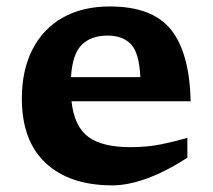

<svg xmlns="http://www.w3.org/2000/svg" viewBox="-20 -548 642 580"><path d="M312 -528.5Q440 -528.5 496.2 -458.8Q552.5 -389 556 -242H196Q204.5 -165.5 246.8 -134.5Q289 -103.5 373 -103.5Q424.5 -103.5 466.5 -112Q508.5 -120.5 546 -131.5V-71.5Q480 -29 422.8 -8.5Q365.5 12 319.5 12Q191 12 118.5 -55Q46 -122 46 -250.5Q46 -335.5 77.8 -398Q109.5 -460.5 169 -494.5Q228.5 -528.5 312 -528.5ZM305 -440.5Q254.5 -440.5 226.5 -412.2Q198.5 -384 194.5 -315H404Q400.5 -388.5 375.5 -414.5Q350.5 -440.5 305 -440.5Z"/></svg>

Font: Newsreader 6pt SemiBold
Style: Regular
Weight: 600
Designer: Hugues Gentile
Foundry: Production Type
Version: Version 1.003; ttfautohint (v1.8.3)